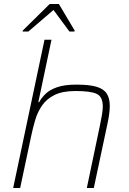

<svg xmlns="http://www.w3.org/2000/svg" viewBox="-20 -942 644 962"><path d="M46 0 203 -743H238L172 -430H176Q188 -452 208.5 -472Q229 -492 266 -505Q303 -518 363 -518Q427 -518 463 -507.5Q499 -497 514.5 -473.5Q530 -450 530 -412Q530 -393 527 -370Q524 -347 518 -320L450 0H415L481 -315Q487 -344 491 -367.5Q495 -391 495 -408Q495 -458 464 -472Q433 -486 359 -486Q293 -486 253 -466Q213 -446 190.5 -413Q168 -380 156.5 -341Q145 -302 137 -264L81 0ZM93 -784 94 -789 229 -922H275L354 -789L353 -784H328L248 -892L122 -784Z"/></svg>

Font: Saira Thin
Style: Italic
Weight: 100
Italic angle: -12°
Designer: Hector Gatti with collaboration of the Omnibus-Type team
Foundry: Omnibus-Type
Version: Version 1.101